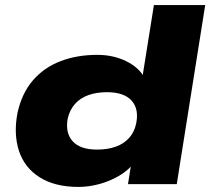

<svg xmlns="http://www.w3.org/2000/svg" viewBox="-20 -725 831 756"><path d="M289 11Q196 11 136 -27Q76 -65 54.5 -131.5Q33 -198 49 -281Q66 -358 109.5 -408.5Q153 -459 218 -484Q283 -509 363 -509Q426 -509 477 -484Q528 -459 550 -417H540L586 -705H788L676 0H484L498 -89H512Q488 -56 451 -34Q414 -12 372 -0.5Q330 11 289 11ZM362 -136Q404 -136 436 -147.5Q468 -159 488.5 -182Q509 -205 516 -238Q528 -296 498 -329Q468 -362 401 -362Q360 -362 328 -350.5Q296 -339 275.5 -316Q255 -293 247 -260Q236 -203 265.5 -169.5Q295 -136 362 -136Z"/></svg>

Font: Nunito Sans 10pt Expanded Black
Style: Italic
Weight: 900
Width: 7
Italic angle: -9°
Designer: Vernon Adams
Foundry: Vernon Adams
Version: Version 3.101;gftools[0.9.27]